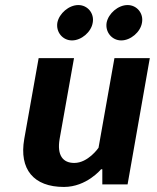

<svg xmlns="http://www.w3.org/2000/svg" viewBox="-20 -730 620 760"><path d="M274 -85C229 -85 205 -115 216 -180L273 -500H133L76 -180C55 -60 113 10 233 10C323 10 380 -60 380 -60H385V0H485L573 -500H433L370 -145C370 -145 329 -85 274 -85ZM290 -710C253 -710 214 -677 207 -640C201 -603 228 -570 265 -570C302 -570 341 -603 347 -640C354 -677 327 -710 290 -710ZM485 -710C448 -710 409 -677 402 -640C396 -603 423 -570 460 -570C497 -570 536 -603 542 -640C549 -677 522 -710 485 -710Z"/></svg>

Font: Scada
Style: Bold Italic
Weight: 700
Designer: Jovanny Lemonad
Foundry: Jovanny Lemonad
Version: Version 3.005